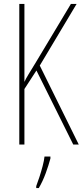

<svg xmlns="http://www.w3.org/2000/svg" viewBox="-20 -734 420 975"><path d="M380 0H352L165 -376L104 -282V0H78V-714H104V-318Q110 -332 124.5 -356Q139 -380 160 -414L340 -714H369L182 -401ZM236 71Q227 105 212 146Q197 187 177 221H164V211Q171 193 180 165.5Q189 138 196.5 109.5Q204 81 206 61H236Z"/></svg>

Font: Noto Sans Hebrew ExtraCondensed Thin
Style: Regular
Weight: 100
Width: 2
Designer: Monotype Design Team
Foundry: Monotype Imaging Inc.
Version: Version 2.004; ttfautohint (v1.8.4.7-5d5b)